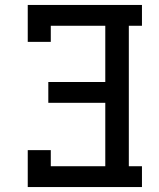

<svg xmlns="http://www.w3.org/2000/svg" viewBox="-20 -755 640 775"><path d="M92 0V-149H185V-84H405V-340H175V-424H405V-651H185V-586H92V-735H553V-651H500V-84H553V0Z"/></svg>

Font: Iosevka Etoile Medium
Style: Regular
Weight: 500
Designer: Belleve Invis
Foundry: Belleve Invis
Version: Version 22.1.2; ttfautohint (v1.8.4)